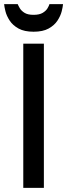

<svg xmlns="http://www.w3.org/2000/svg" viewBox="-29 -912 326 932"><path d="M184 0H84V-700H184ZM277 -892Q276 -879 270.5 -857Q265 -835 250 -812Q235 -789 207 -773.5Q179 -758 134 -758Q89 -758 61 -773.5Q33 -789 18 -812Q3 -835 -2.5 -857Q-8 -879 -9 -892H57Q60 -884 67.5 -871.5Q75 -859 90.5 -849.5Q106 -840 134 -840Q162 -840 178 -849.5Q194 -859 201.5 -871.5Q209 -884 211 -892Z"/></svg>

Font: Bruno Ace SC
Style: Regular
Weight: 400
Version: Version 1.100; ttfautohint (v1.8.4.7-5d5b);gftools[0.9.27]